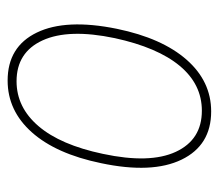

<svg xmlns="http://www.w3.org/2000/svg" viewBox="-56 -522 587 516"><g transform="rotate(-90 238.0 -263.5)"><path d="M197 10Q106 10 67.5 -69.5Q29 -149 58 -286Q83 -407 141 -472Q199 -537 280 -537Q371 -537 409 -458.5Q447 -380 419 -243Q394 -122 336 -56Q278 10 197 10ZM199 -15Q270 -15 319.5 -74.5Q369 -134 394 -249Q420 -373 388 -443Q356 -513 278 -513Q208 -513 157.5 -454Q107 -395 83 -281Q56 -155 88.5 -85Q121 -15 199 -15Z"/></g></svg>

Font: Noto Sans SemiCondensed Thin
Style: Italic
Weight: 100
Width: 4
Italic angle: -12°
Designer: Monotype Design Team
Foundry: Monotype Imaging Inc.
Version: Version 2.013; ttfautohint (v1.8.4.7-5d5b)